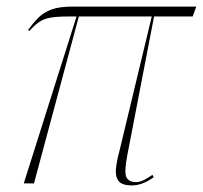

<svg xmlns="http://www.w3.org/2000/svg" viewBox="-20 -556 615 582"><path d="M52 0 212 -506H187Q153 -506 133 -502.5Q113 -499 99 -489.5Q85 -480 69 -462L65 -465Q81 -487 96.5 -502.5Q112 -518 135.5 -527Q159 -536 200 -536H575L564 -506H447L366 -86Q356 -35 363 -19.5Q370 -4 392 -4Q405 -4 418.5 -11.5Q432 -19 442 -26L446 -19Q412 6 380 6Q349 6 339 -8Q329 -22 331.5 -45Q334 -68 341 -94L440 -506H219L83 0Z"/></svg>

Font: Noto Serif Display SemiCondensed Thin
Style: Italic
Weight: 100
Width: 4
Italic angle: -12°
Designer: Monotype Design Team
Foundry: Monotype Imaging Inc.
Version: Version 2.009